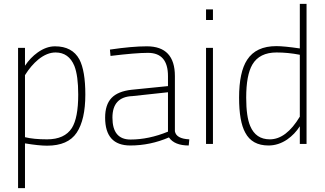

<svg xmlns="http://www.w3.org/2000/svg" viewBox="-20 -749 1690 999"><path d="M110 230H74V-500H110V-407Q138 -449 176 -476Q221 -508 266 -508Q356 -508 393 -440Q424 -381 424 -257Q424 -126 379 -58.5Q334 9 225 9Q182 9 110 -3ZM225 -24Q316 -24 354 -83Q387 -136 387 -257Q387 -355 367 -406Q338 -476 269 -476Q225 -476 180 -440Q141 -408 110 -358V-35H111Q155 -24 225 -24Z M962 8Q888 8 859 -34Q762 8 658 8Q527 8 527 -137Q527 -204 560 -239Q593 -274 665 -282L854 -301V-353Q854 -474 750 -474Q686 -474 555 -458L552 -491Q667 -508 744 -508Q890 -508 890 -353V-66Q897 -27 965 -24ZM659 -23Q754 -23 854 -64V-269L669 -249Q565 -245 565 -137Q565 -23 659 -23Z M1088 0H1052V-500H1088ZM1088 -645H1052V-700H1088Z M1377 8Q1291 8 1256 -59Q1224 -117 1224 -241Q1224 -374 1266 -438Q1312 -509 1418 -509Q1458 -509 1540 -497V-729H1575V0H1540V-92Q1514 -51 1474 -23Q1428 8 1377 8ZM1384 -24Q1469 -24 1540 -142V-464Q1479 -476 1419 -476Q1330 -476 1293 -413Q1261 -358 1261 -241Q1261 -142 1282 -93Q1311 -24 1384 -24Z"/></svg>

Font: Storia Sans Thin
Style: Regular
Weight: 100
Designer: Accademia di Belle Arti di Urbino and others
Foundry: Accademia di Belle Arti di Urbino and others.
Version: Version 60.001;May 25, 2020;FontCreator 12.0.0.2522 64-bit